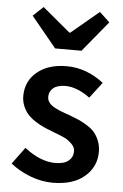

<svg xmlns="http://www.w3.org/2000/svg" viewBox="-54 -792 539 843"><g transform="rotate(5 215.5 -370.5)"><path d="M210 12.2Q161.1 12.2 111.1 -6.8Q61 -25.9 23.9 -56.2L78.1 -129.9Q148.4 -75.2 213.9 -75.2Q252.4 -75.2 272.2 -91.1Q292 -106.9 292 -133.8Q292 -151.9 275.6 -167.2Q259.3 -182.6 244.6 -189.5Q230 -196.3 195.3 -209.5Q189.9 -211.9 187 -212.9Q164.6 -221.2 147.2 -229.2Q129.9 -237.3 110.6 -250Q91.3 -262.7 78.6 -277.1Q65.9 -291.5 57.4 -312Q48.8 -332.5 48.8 -356Q48.8 -421.4 97.7 -462.2Q146.5 -502.9 228 -502.9Q314.5 -502.9 391.1 -443.8L337.9 -374Q280.3 -416 230 -416Q194.8 -416 176.5 -401.1Q158.2 -386.2 158.2 -361.8Q158.2 -351.1 163.3 -342Q168.5 -333 176 -326.7Q183.6 -320.3 197 -313.7Q210.4 -307.1 221.4 -303Q232.4 -298.8 250 -292.5Q252 -292 252.7 -291.7Q253.4 -291.5 254.9 -291Q256.3 -290.5 257.6 -290Q258.8 -289.6 259.8 -289.1Q284.7 -279.8 300.8 -272.7Q316.9 -265.6 337.9 -252.4Q358.9 -239.3 371.1 -224.9Q383.3 -210.4 392.1 -188.5Q400.9 -166.5 400.9 -140.1Q400.9 -74.2 350.3 -31Q299.8 12.2 210 12.2ZM169.9 -576.2 59.1 -710.9 104 -752.9 226.1 -650.9H230L352.1 -752.9L397 -710.9L286.1 -576.2Z"/></g></svg>

Font: Toshiba Sans Medium
Style: Regular
Weight: 500
Designer: Paul D. Hunt
Foundry: Toshiba Corporation
Version: Version 2.020;PS 2.0;hotconv 1.0.86;makeotf.lib2.5.63406